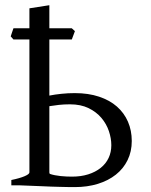

<svg xmlns="http://www.w3.org/2000/svg" viewBox="-20 -726 590 752"><path d="M253.9 -317.4Q230.5 -317.4 210.7 -315.2Q190.9 -313 173.3 -310.1V-50.8Q173.3 -47.4 175.3 -44.9Q183.6 -42 194.6 -39.8Q205.6 -37.6 217.3 -36.4Q229 -35.2 240.7 -34.7Q252.4 -34.2 262.2 -34.2Q297.4 -34.2 325.7 -43.2Q354 -52.2 374.3 -68.4Q394.5 -84.5 405.3 -107.2Q416 -129.9 416 -157.2Q416 -184.1 406.5 -212.4Q397 -240.7 377.2 -264.2Q357.4 -287.6 326.9 -302.5Q296.4 -317.4 253.9 -317.4ZM261.2 -571.3H173.3V-351.6Q195.3 -356 220.7 -358.6Q246.1 -361.3 272.9 -361.3Q326.2 -361.3 367.9 -347.4Q409.7 -333.5 438 -308.6Q466.3 -283.7 481.2 -249.3Q496.1 -214.8 496.1 -173.8Q496.1 -132.3 479.7 -98.9Q463.4 -65.4 433.8 -42Q404.3 -18.6 363.3 -5.9Q322.3 6.8 272.9 6.8Q262.2 6.8 247.3 6.6Q232.4 6.3 215.3 5.9Q198.2 5.4 180.2 4.9Q162.1 4.4 145 3.4Q104.5 2 60.1 0H24.4V-21Q57.6 -27.8 76.4 -35.9Q95.2 -43.9 95.2 -50.8V-571.3H32.7L22 -583.5Q24.4 -590.8 27.1 -599.1Q29.8 -607.4 32.7 -615.2H95.2V-693.4L173.3 -705.6V-615.2H261.2L273.4 -604Z"/></svg>

Font: Gentium Plus
Style: Regular
Weight: 400
Designer: J. Victor Gaultney, Annie Olsen, Iska Routamaa
Foundry: SIL International
Version: Version 1.510